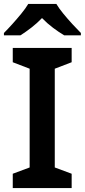

<svg xmlns="http://www.w3.org/2000/svg" viewBox="-30 -958 432 978"><path d="M335 0H35V-73L121 -105V-608L35 -641V-714H335V-641L249 -608V-105L335 -73ZM257 -938Q270 -916 292.5 -888.5Q315 -861 339 -835Q363 -809 382 -790V-778H297Q270 -794 240 -816.5Q210 -839 184 -866Q158 -839 129.5 -817Q101 -795 74 -778H-10V-790Q9 -809 32.5 -835Q56 -861 78.5 -888.5Q101 -916 114 -938Z"/></svg>

Font: Noto Sans Hanifi Rohingya SemiBold
Style: Regular
Weight: 600
Version: Version 2.101